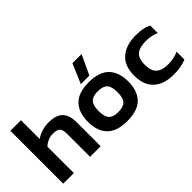

<svg xmlns="http://www.w3.org/2000/svg" viewBox="-41 -1215 1730 1730"><g transform="rotate(-45 824.0 -349.5)"><path d="M57 0V-674H192V-434Q221 -456 263 -470Q305 -484 354 -484Q448 -484 491 -440Q534 -396 534 -304V0H399V-297Q399 -345 379.5 -365Q360 -385 307 -385Q276 -385 244.5 -371Q213 -357 192 -336V0Z M803 -522 883 -709H1000L912 -522ZM865 10Q732 10 670 -54.5Q608 -119 608 -237Q608 -355 670.5 -419.5Q733 -484 865 -484Q998 -484 1060.5 -419.5Q1123 -355 1123 -237Q1123 -119 1061 -54.5Q999 10 865 10ZM865 -105Q930 -105 958 -134.5Q986 -164 986 -237Q986 -310 958 -339.5Q930 -369 865 -369Q801 -369 773 -339.5Q745 -310 745 -237Q745 -164 773 -134.5Q801 -105 865 -105Z M1459 10Q1332 10 1264.5 -53Q1197 -116 1197 -237Q1197 -362 1269.5 -423Q1342 -484 1463 -484Q1513 -484 1549 -477Q1585 -470 1619 -454V-357Q1594 -369 1561 -376Q1528 -383 1490 -383Q1414 -383 1374 -351.5Q1334 -320 1334 -237Q1334 -161 1370.5 -126Q1407 -91 1489 -91Q1524 -91 1557.5 -98Q1591 -105 1620 -119V-19Q1553 10 1459 10Z"/></g></svg>

Font: Kanit Medium
Style: Regular
Weight: 500
Designer: Katatrad Team
Foundry: CadsonDemak
Version: Version 2.000; ttfautohint (v1.8.3)